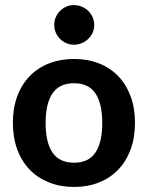

<svg xmlns="http://www.w3.org/2000/svg" viewBox="-20 -723 578 750"><path d="M30.3 0ZM269.5 -492.7Q322.8 -492.7 366.7 -475.3Q410.6 -458 441.9 -425.5Q473.1 -393.1 490.2 -346.9Q507.3 -300.8 507.3 -243.7Q507.3 -185.5 490.2 -139.2Q473.1 -92.8 441.9 -60.3Q410.6 -27.8 366.7 -10.3Q322.8 7.3 269.5 7.3Q215.8 7.3 171.6 -10.3Q127.4 -27.8 95.9 -60.3Q64.5 -92.8 47.4 -139.2Q30.3 -185.5 30.3 -243.7Q30.3 -300.8 47.4 -346.9Q64.5 -393.1 95.9 -425.5Q127.4 -458 171.6 -475.3Q215.8 -492.7 269.5 -492.7ZM269.5 -87.4Q325.7 -87.4 352.5 -126.7Q379.4 -166 379.4 -242.7Q379.4 -319.3 352.5 -358.6Q325.7 -397.9 269.5 -397.9Q212.4 -397.9 185.3 -358.6Q158.2 -319.3 158.2 -242.7Q158.2 -166 185.3 -126.7Q212.4 -87.4 269.5 -87.4ZM348.1 -625.5Q348.1 -609.4 341.8 -595.5Q335.4 -581.5 324.7 -571Q314 -560.5 299.3 -554.4Q284.7 -548.3 268.6 -548.3Q252.9 -548.3 239 -554.4Q225.1 -560.5 214.6 -571Q204.1 -581.5 198 -595.5Q191.9 -609.4 191.9 -625.5Q191.9 -641.6 198 -655.8Q204.1 -669.9 214.6 -680.4Q225.1 -690.9 239 -697Q252.9 -703.1 268.6 -703.1Q284.7 -703.1 299.3 -697Q314 -690.9 324.7 -680.4Q335.4 -669.9 341.8 -655.8Q348.1 -641.6 348.1 -625.5Z"/></svg>

Font: Carlito
Style: Bold
Weight: 700
Designer: Lukasz Dziedzic
Foundry: tyPoland Lukasz Dziedzic
Version: Version 1.104